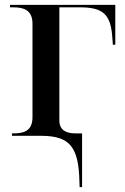

<svg xmlns="http://www.w3.org/2000/svg" viewBox="-20 -556 512 786"><path d="M305 185 306 210H316V-10H289C254 -10 223 -21 223 -63V-526H307C403 -526 434 -497 440 -400L442 -373H452V-536H21V-526H34C74 -526 113 -517 113 -459V-76C113 -18 75 -10 35 -10H29V0H148C264 0 302 44 305 185Z"/></svg>

Font: Noto Serif Display Medium
Style: Regular
Weight: 500
Designer: Monotype Design Team
Foundry: Monotype Imaging Inc.
Version: Version 2.009